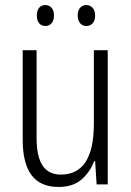

<svg xmlns="http://www.w3.org/2000/svg" viewBox="-20 -731 521 761"><path d="M407 -532V0H363L357 -92H353Q337 -49 303 -19.5Q269 10 213 10Q139 10 104.5 -37.5Q70 -85 70 -176V-532H125V-186Q125 -110 149 -74.5Q173 -39 221 -39Q352 -39 352 -240V-532ZM126 -670Q126 -689 135 -700Q144 -711 160 -711Q175 -711 184.5 -700Q194 -689 194 -670Q194 -650 184.5 -639Q175 -628 160 -628Q144 -628 135 -639Q126 -650 126 -670ZM288 -670Q288 -689 297.5 -700Q307 -711 322 -711Q337 -711 347 -700Q357 -689 357 -670Q357 -650 347.5 -639Q338 -628 322 -628Q307 -628 297.5 -639Q288 -650 288 -670Z"/></svg>

Font: Noto Sans Lao UI Cond Light
Style: Regular
Weight: 300
Width: 3
Designer: Monotype Design Team
Foundry: Monotype Imaging Inc.
Version: Version 2.000; ttfautohint (v1.8.4.7-5d5b)